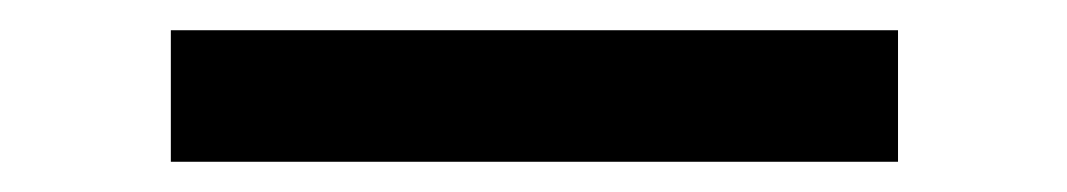

<svg xmlns="http://www.w3.org/2000/svg" viewBox="-20 -918 706 127"><path d="M574 -898V-811H93V-898Z"/></svg>

Font: BioRhyme SemiExpanded SemiBold
Style: Regular
Weight: 600
Width: 6
Designer: Aoife Mooney
Foundry: Aoife Mooney Type
Version: Version 1.600;gftools[0.9.33]